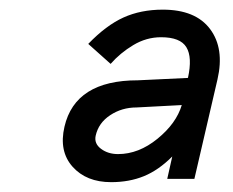

<svg xmlns="http://www.w3.org/2000/svg" viewBox="-20 -720 479 394"><path d="M208 -346.2Q157.2 -346.2 128.9 -377.9Q100.6 -409.7 112.3 -460Q134.3 -555.2 262.7 -555.2L365.7 -560.1Q375 -602.5 362.5 -623Q350.1 -643.6 310.5 -643.6Q280.3 -643.6 253.4 -627.4Q226.6 -611.3 207 -588.9L161.1 -629.9Q197.8 -668 233.4 -684.1Q269 -700.2 314 -700.2Q381.3 -700.2 411.1 -660.4Q440.9 -620.6 426.3 -557.1L378.9 -353H323.2L333.5 -398.9Q305.2 -370.6 275.1 -358.4Q245.1 -346.2 208 -346.2ZM222.2 -403.8Q264.6 -403.8 303.2 -435.3Q341.8 -466.8 353 -504.4L260.3 -499.5Q230 -499.5 206.1 -483.6Q182.1 -467.8 176.3 -441.4Q172.9 -425.3 187.3 -414.6Q201.7 -403.8 222.2 -403.8Z"/></svg>

Font: HK Grotesk Medium Italic
Style: Regular
Weight: 500
Italic angle: -13°
Designer: Alfredo Marco Pradil and Stefan Peev
Foundry: Hanken Design Co.
Version: Version 1.000;PS 001.000;hotconv 1.0.88;makeotf.lib2.5.64775